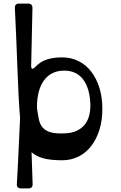

<svg xmlns="http://www.w3.org/2000/svg" viewBox="-20 -880 676 1071"><path d="M338 -136Q381 -137 410 -151.5Q439 -166 455.5 -188.5Q472 -211 478.5 -240Q485 -269 484 -299Q481 -387 444 -436.5Q407 -486 338 -486Q266 -486 226 -432.5Q186 -379 186 -279Q191 -241 197 -213.5Q203 -186 218 -168.5Q233 -151 261 -142.5Q289 -134 338 -136ZM327 -560Q376 -560 417.5 -539.5Q459 -519 488.5 -481Q518 -443 534.5 -390Q551 -337 551 -273Q551 -208 534.5 -155.5Q518 -103 488.5 -65Q459 -27 417.5 -6.5Q376 14 327 14Q260 14 220 2.5Q180 -9 156 -31L162 146Q163 171 138 171H98Q72 171 74 145Q80 45 84 -48.5Q88 -142 92 -223Q87 -278 83.5 -350.5Q80 -423 77 -504Q74 -585 70.5 -669.5Q67 -754 63 -834Q61 -860 87 -860H137Q161 -860 161 -835L154 -517Q152 -481 178 -508Q206 -537 242.5 -548.5Q279 -560 327 -560Z"/></svg>

Font: OpenDyslexic 3
Style: Regular
Weight: 400
Designer: Abelardo Gonzalez
Version: Version 1.000;PS 001.001;hotconv 1.0.56